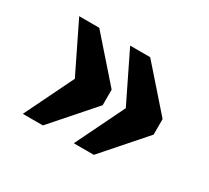

<svg xmlns="http://www.w3.org/2000/svg" viewBox="-92 -622 767 705"><g transform="rotate(30 291.5 -270.0)"><path d="M281 -63 382 -270 281 -477H366L519 -303V-237L366 -63ZM65 -63 166 -270 65 -477H150L303 -303V-237L150 -63Z"/></g></svg>

Font: Noto Serif Myanmar Black
Style: Regular
Weight: 900
Designer: Ben Mitchell and the Monotype Design Team
Foundry: Monotype Imaging Inc.
Version: Version 2.106; ttfautohint (v1.8.4.7-5d5b)